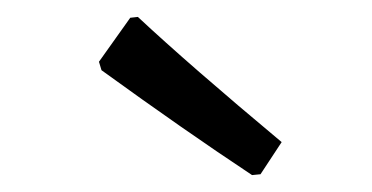

<svg xmlns="http://www.w3.org/2000/svg" viewBox="-20 -726 440 227"><path d="M143 -706Q204 -649 313 -558L288 -520L278 -519Q198 -572 100 -643L97 -653L134 -705Z"/></svg>

Font: Alegreya Sans SC Medium
Style: Italic
Weight: 500
Italic angle: -7°
Designer: Juan Pablo del Peral
Foundry: Huerta Tipografica
Version: Version 2.007